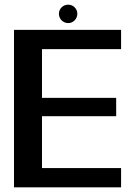

<svg xmlns="http://www.w3.org/2000/svg" viewBox="-20 -803 592 823"><path d="M40 0H499V-82.5H160V-305H478V-383.5H160V-592.5H499V-675H40ZM272.5 -704C294 -704 311.5 -722 311.5 -744C311.5 -765.5 294 -783 272.5 -783C250 -783 232.5 -765.5 232.5 -744C232.5 -721.5 250.5 -704 272.5 -704Z"/></svg>

Font: Anybody Medium
Style: Regular
Weight: 500
Designer: Tyler Finck
Foundry: Etcetera Type Company
Version: Version 1.110